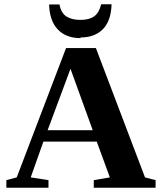

<svg xmlns="http://www.w3.org/2000/svg" viewBox="-20 -887 762 907"><path d="M209 -36V0H10V-36L59 -49L292 -660H433L665 -49L715 -36V0H423V-36L499 -49L437 -218H185L125 -49ZM313 -562 205 -272H418ZM361 -710 360 -707Q291 -707 252 -749Q214 -790 212 -866H261Q268 -826 294 -809Q319 -793 360 -793Q402 -793 425 -810Q448 -826 458 -867H507Q505 -790 467 -750Q428 -710 361 -710Z"/></svg>

Font: Libra Serif Modern
Style: Bold
Weight: 700
Designer: Stefan Peev, Context Ltd
Foundry: Ascender Corporation
Version: Version 1.000